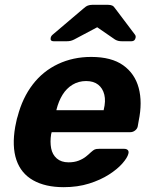

<svg xmlns="http://www.w3.org/2000/svg" viewBox="-20 -766 623 796"><path d="M244 10Q168 10 117.5 -18.5Q67 -47 48 -103Q29 -159 43 -240Q45 -248 47.5 -261.5Q50 -275 53 -283Q73 -360 115.5 -415.5Q158 -471 220.5 -500.5Q283 -530 358 -530Q442 -530 490.5 -495.5Q539 -461 555 -401.5Q571 -342 555 -265L551 -242Q549 -232 540 -225Q531 -218 520 -218H194Q194 -217 193.5 -214.5Q193 -212 192 -210Q187 -178 192 -151.5Q197 -125 215.5 -109Q234 -93 264 -93Q288 -93 306 -100Q324 -107 336.5 -117Q349 -127 356 -134Q367 -144 373 -146.5Q379 -149 391 -149H495Q505 -149 510 -143.5Q515 -138 512 -128Q508 -112 487.5 -88.5Q467 -65 432 -42.5Q397 -20 349.5 -5Q302 10 244 10ZM214 -309H410V-311Q419 -347 412.5 -373.5Q406 -400 387 -415Q368 -430 337 -430Q306 -430 281 -415Q256 -400 239.5 -373.5Q223 -347 214 -311ZM202 -595Q188 -595 190 -608Q191 -616 198 -622L324 -729Q336 -740 344.5 -743Q353 -746 362 -746H428Q438 -746 445 -743Q452 -740 459 -729L539 -623Q544 -617 542 -609Q539 -595 525 -595H485Q477 -595 470.5 -596.5Q464 -598 457 -602L383 -653L287 -602Q279 -598 272 -596.5Q265 -595 257 -595Z"/></svg>

Font: Rubik Light SemiBold
Style: Italic
Weight: 600
Italic angle: -12°
Version: Version 2.104